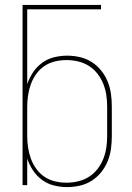

<svg xmlns="http://www.w3.org/2000/svg" viewBox="-20 -755 540 783"><path d="M254 8Q227 8 200.5 1.5Q174 -5 152 -21Q130 -37 115 -59.5Q100 -82 91 -108V0H72V-735H392V-717H91V-412Q100 -438 115 -460.5Q130 -483 152 -499Q174 -515 200.5 -521.5Q227 -528 254 -528Q280 -528 306 -522Q332 -516 354 -502Q376 -488 392.5 -467.5Q409 -447 419 -422.5Q429 -398 432.5 -372Q436 -346 436 -320V-200Q436 -174 432.5 -148Q429 -122 419 -97.5Q409 -73 392.5 -52.5Q376 -32 354 -18Q332 -4 306 2Q280 8 254 8ZM251 -10Q275 -10 298.5 -15.5Q322 -21 342 -33.5Q362 -46 377 -65Q392 -84 401 -106.5Q410 -129 413.5 -152.5Q417 -176 417 -200V-320Q417 -344 413.5 -367.5Q410 -391 401 -413.5Q392 -436 377 -455Q362 -474 342 -486.5Q322 -499 298.5 -504.5Q275 -510 251 -510Q227 -510 204 -504.5Q181 -499 161.5 -486Q142 -473 128 -453.5Q114 -434 106 -412Q98 -390 94.5 -366.5Q91 -343 91 -320V-200Q91 -177 94.5 -153.5Q98 -130 106 -108Q114 -86 128 -66.5Q142 -47 161.5 -34Q181 -21 204 -15.5Q227 -10 251 -10Z"/></svg>

Font: Iosevka SS04 Thin
Style: Regular
Weight: 100
Monospace: yes
Designer: Belleve Invis
Foundry: Belleve Invis
Version: Version 19.0.0; ttfautohint (v1.8.4)